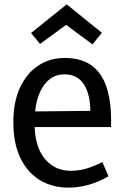

<svg xmlns="http://www.w3.org/2000/svg" viewBox="-20 -846 557 878"><path d="M293 12Q219 12 162 -22.5Q105 -57 73 -124Q41 -191 41 -288Q41 -380 71.5 -445.5Q102 -511 155 -546Q208 -581 275 -581Q352 -581 399 -546.5Q446 -512 467 -448Q488 -384 488 -297V-265H94L95 -336L393 -339Q393 -372 386.5 -402.5Q380 -433 366 -456.5Q352 -480 329.5 -493Q307 -506 274 -506Q212 -506 175 -447.5Q138 -389 138 -284Q138 -178 183.5 -121.5Q229 -65 304 -65Q340 -65 374.5 -75Q409 -85 448 -105L476 -40Q430 -13 383.5 -0.5Q337 12 293 12ZM446 -696 403 -643 276 -737H289L163 -645L122 -695L285 -826Z"/></svg>

Font: Yaldevi Medium
Style: Regular
Weight: 500
Designer: Sol Matas, Rajitha Manaperi, Kosala Senevirathne
Foundry: Mooniak
Version: Version 1.100